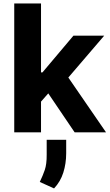

<svg xmlns="http://www.w3.org/2000/svg" viewBox="-20 -747 622 1084"><path d="M60.4 0V-727.3H211.6V-338.4H219.8L394.5 -545.5H568.2L365.8 -309.3L578.5 0H401.3L252.5 -219.8L211.6 -173.3V0ZM353.7 42.3V117.9Q353.7 176.1 337.5 227.3Q321.4 278.4 285.2 316.8L204.5 280.2Q204.9 279.8 205.3 278.8Q221.6 245 232.8 212.5Q244 180 243.6 126.1V42.3Z"/></svg>

Font: Inter UI
Style: Bold
Weight: 700
Designer: Rasmus Andersson
Foundry: rsms
Version: 3.2;8d6f07862